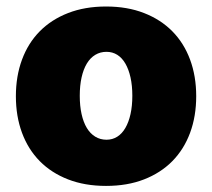

<svg xmlns="http://www.w3.org/2000/svg" viewBox="-20 -573 665 602"><path d="M29.8 -271.3Q29.8 -334.2 49 -386Q68.2 -437.9 104.6 -474.8Q141 -511.7 193.5 -532.1Q246.1 -552.6 312.5 -552.6Q379.3 -552.6 431.6 -532.1Q484 -511.7 520.4 -474.8Q556.8 -437.9 576 -386Q595.2 -334.2 595.2 -271.3Q595.2 -208.5 576 -156.6Q556.8 -104.8 520.4 -67.8Q484 -30.9 431.6 -10.5Q379.3 9.9 312.5 9.9Q246.1 9.9 193.5 -10.5Q141 -30.9 104.6 -67.8Q68.2 -104.8 49 -156.6Q29.8 -208.5 29.8 -271.3ZM313.9 -134.9Q332.7 -134.9 347.7 -144.4Q362.6 -153.8 373 -171.7Q383.5 -189.6 389.2 -215.2Q394.9 -240.8 394.9 -272.7Q394.9 -304.7 389.2 -330.3Q383.5 -355.8 373 -373.8Q362.6 -391.7 347.7 -401.1Q332.7 -410.5 313.9 -410.5Q294.4 -410.5 278.8 -401.1Q263.1 -391.7 252.3 -373.8Q241.5 -355.8 235.8 -330.3Q230.1 -304.7 230.1 -272.7Q230.1 -240.8 235.8 -215.2Q241.5 -189.6 252.3 -171.7Q263.1 -153.8 278.8 -144.4Q294.4 -134.9 313.9 -134.9Z"/></svg>

Font: Inter P Black
Style: Regular
Weight: 900
Designer: Rasmus Andersson
Foundry: rsms
Version: Version 3.018;git-588b23468